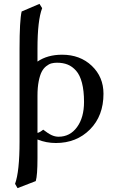

<svg xmlns="http://www.w3.org/2000/svg" viewBox="-20 -721 580 983"><path d="M410.2 -199.2Q410.2 -256.3 399.7 -296.6Q389.2 -336.9 369.6 -358.9Q350.1 -380.9 326.4 -390.4Q302.7 -399.9 272 -399.9Q256.3 -399.9 243.4 -396.5Q230.5 -393.1 216.6 -382.1Q202.6 -371.1 193.4 -353.3Q184.1 -335.4 178 -304.2Q171.9 -272.9 171.9 -231V-41Q175.3 -41 179.9 -43.2Q184.6 -45.4 188 -47.6Q191.4 -49.8 195.8 -53Q200.2 -56.2 201.2 -57.1Q226.1 -37.6 243.9 -29.3Q261.7 -21 279.8 -21Q338.4 -21 374.3 -70.1Q410.2 -119.1 410.2 -199.2ZM163.1 206.1 69.8 242.2 57.1 220.2Q80.1 157.7 80.1 2.9V-471.2Q80.1 -617.2 90.8 -662.1L182.1 -701.2L195.8 -679.2Q171.9 -617.2 171.9 -471.2V-405.8Q223.1 -440.9 297.9 -440.9Q390.1 -440.9 450 -384Q509.8 -327.1 509.8 -241.2Q509.8 -127.9 440.7 -58.3Q371.6 11.2 266.1 11.2Q216.8 11.2 171.9 -6.8V30.8V88.9Q171.9 176.8 163.1 206.1Z"/></svg>

Font: Common Serif Medium
Style: Regular
Weight: 500
Designer: Philipp H. Poll, Khaled Hosny
Foundry: Stefan Peev, Context Ltd.
Version: Version 1.026